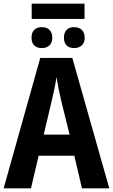

<svg xmlns="http://www.w3.org/2000/svg" viewBox="-20 -1034 620 1054"><path d="M444 -1014H154V-930H444ZM210 -885C175 -885 153 -866 153 -827C153 -789 175 -770 210 -770C243 -770 267 -789 267 -827C267 -866 243 -885 210 -885ZM387 -885C353 -885 331 -866 331 -827C331 -789 353 -770 387 -770C420 -770 445 -789 445 -827C445 -866 420 -885 387 -885ZM430 0H580L377 -716H201L0 0H150L192 -179H388ZM362 -295H220L264 -481C274 -522 284 -568 290 -611C297 -569 306 -522 316 -481Z"/></svg>

Font: Noto Sans Display SemiCondensed
Style: Bold
Weight: 700
Width: 4
Designer: Monotype Design Team
Foundry: Monotype Imaging Inc.
Version: Version 1.900